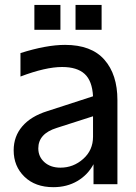

<svg xmlns="http://www.w3.org/2000/svg" viewBox="-20 -756 557 788"><path d="M121.1 -633.8V-735.8H228V-633.8ZM36.1 -139.2Q36.1 -196.3 71.5 -237.5Q106.9 -278.8 173.8 -299.8L361.8 -360.8Q358.4 -424.3 327.4 -452.6Q296.4 -481 234.9 -481Q167 -481 64 -441.9V-538.1Q169.9 -571.8 247.1 -571.8Q355 -571.8 408.4 -511Q461.9 -450.2 461.9 -345.2V0H363.8V-82Q340.3 -38.1 297.4 -12.9Q254.4 12.2 199.2 12.2Q124.5 12.2 80.3 -30.8Q36.1 -73.7 36.1 -139.2ZM137.2 -147Q137.2 -112.8 162.4 -90.3Q187.5 -67.9 228 -67.9Q281.2 -67.9 321.5 -103.8Q361.8 -139.6 361.8 -194.8V-278.8L212.9 -231Q137.2 -207.5 137.2 -147ZM290 -633.8V-735.8H397V-633.8Z"/></svg>

Font: TASA Explorer Medium
Style: Regular
Weight: 500
Designer: Weizhong Zhang
Foundry: Local Remote
Version: Version 1.000;Glyphs 3.1.2 (3151)